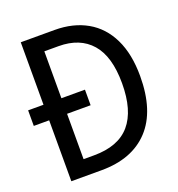

<svg xmlns="http://www.w3.org/2000/svg" viewBox="-130 -821 859 927"><g transform="rotate(-20 300.0 -357.0)"><path d="M565 -364Q565 -185 478.5 -92.5Q392 0 234 0H79V-313H0V-393H79V-714H253Q348 -714 418.5 -674Q489 -634 527 -555.5Q565 -477 565 -364ZM471 -361Q471 -499 412 -566.5Q353 -634 244 -634H171V-393H292V-313H171V-80H225Q350 -80 410.5 -150.5Q471 -221 471 -361Z"/></g></svg>

Font: Noto Sans Mono UI
Style: Regular
Weight: 400
Monospace: yes
Designer: Monotype Design team
Foundry: Monotype Imaging Inc.
Version: Version 1.000